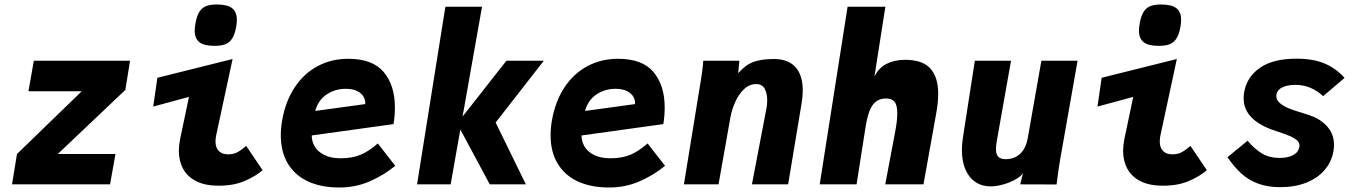

<svg xmlns="http://www.w3.org/2000/svg" viewBox="-20 -820 6040 854"><path d="M55.5 -135 343.5 -414H106.5L130.5 -550H558.5L537.5 -420L237 -135H493.5L469.5 0H33.5Z M775.5 -149.5Q775.5 -172.5 781 -201L820.5 -389L661.5 -346L680 -474L1014.5 -557.5L941.5 -218Q938.5 -204 938.5 -190.5Q938.5 -164 952.8 -148.8Q967 -133.5 995.5 -133.5Q1018.5 -133.5 1036.5 -143.2Q1054.5 -153 1075 -171L1148 -63Q1117 -36 1068.2 -15Q1019.5 6 952.5 6Q892.5 6 853 -14Q813.5 -34 794.5 -69Q775.5 -104 775.5 -149.5ZM846 -684Q846 -698.5 850 -719.5Q856 -751.5 867.8 -769Q879.5 -786.5 897.8 -793.2Q916 -800 944 -800Q991.5 -800 1012.5 -783.5Q1033.5 -767 1033.5 -732Q1033.5 -715.5 1030 -698Q1024 -666.5 1012.8 -648.8Q1001.5 -631 983 -623.5Q964.5 -616 934 -616Q888 -616 867 -632.2Q846 -648.5 846 -684Z M1229 -218Q1229 -250 1235 -285Q1250 -370 1291 -431.8Q1332 -493.5 1393.2 -526Q1454.5 -558.5 1529 -558.5Q1637.5 -558.5 1687 -499.2Q1736.5 -440 1736.5 -342Q1736.5 -305.5 1730.5 -268L1366.5 -217.5Q1366.5 -192 1379.5 -169Q1392.5 -146 1421.8 -131Q1451 -116 1496 -116Q1548 -116 1585.8 -132.5Q1623.5 -149 1660.5 -182L1738 -82.5Q1688 -41 1624.8 -13.5Q1561.5 14 1489 14Q1408.5 14 1350.2 -13Q1292 -40 1260.5 -92.2Q1229 -144.5 1229 -218ZM1518.5 -425Q1470.5 -425 1433.2 -400.2Q1396 -375.5 1382 -326.5L1604.5 -357Q1606 -374 1597.2 -389.5Q1588.5 -405 1568.5 -415Q1548.5 -425 1518.5 -425Z M2027.5 -244 1984.5 0H1835L1961 -790H2124L2037.5 -301.5L2232.5 -550H2399L2184.5 -275L2319 0H2158.5Z M2429 -218Q2429 -250 2435 -285Q2450 -370 2491 -431.8Q2532 -493.5 2593.2 -526Q2654.5 -558.5 2729 -558.5Q2837.5 -558.5 2887 -499.2Q2936.5 -440 2936.5 -342Q2936.5 -305.5 2930.5 -268L2566.5 -217.5Q2566.5 -192 2579.5 -169Q2592.5 -146 2621.8 -131Q2651 -116 2696 -116Q2748 -116 2785.8 -132.5Q2823.5 -149 2860.5 -182L2938 -82.5Q2888 -41 2824.8 -13.5Q2761.5 14 2689 14Q2608.5 14 2550.2 -13Q2492 -40 2460.5 -92.2Q2429 -144.5 2429 -218ZM2718.5 -425Q2670.5 -425 2633.2 -400.2Q2596 -375.5 2582 -326.5L2804.5 -357Q2806 -374 2797.2 -389.5Q2788.5 -405 2768.5 -415Q2748.5 -425 2718.5 -425Z M3096.5 -456.5Q3100.5 -482.5 3103.8 -506.8Q3107 -531 3108 -550H3268.5L3263.5 -494.5Q3296 -531.5 3331.2 -544.5Q3366.5 -557.5 3422.5 -557.5Q3486 -557.5 3518.2 -521.5Q3550.5 -485.5 3550.5 -418.5Q3550.5 -390 3545.5 -360.5L3485.5 0H3324.5L3389 -337.5Q3392.5 -355 3392.5 -373.5Q3392.5 -404.5 3381.2 -425.2Q3370 -446 3343.5 -446Q3313.5 -446 3289.8 -423.8Q3266 -401.5 3250.5 -367.2Q3235 -333 3228.5 -296.5L3176 0H3022L3094 -442.5Z M3750 -790H3918L3869.5 -479.5Q3888.5 -518.5 3923.8 -536.2Q3959 -554 4005.5 -554Q4083.5 -554 4118.2 -515.2Q4153 -476.5 4153 -403Q4153 -362.5 4144 -314.5L4087.5 0H3917.5L3962 -236Q3971 -282.5 3971 -316.5Q3971 -352.5 3958.8 -367.2Q3946.5 -382 3921.5 -382Q3892.5 -382 3874.5 -366.8Q3856.5 -351.5 3846.2 -323Q3836 -294.5 3829 -249L3790 0H3626Z M4258.5 -152.5Q4258.5 -179 4263 -208L4316 -550H4477L4413.5 -192Q4410 -173 4410 -157Q4410 -133.5 4420.2 -122.8Q4430.5 -112 4453.5 -112Q4492 -112 4517.8 -136.2Q4543.5 -160.5 4551.5 -206.5L4612 -550H4773L4696 -113.5Q4689.5 -77 4684.5 -37.5L4679.5 0.5L4518 0L4530 -50Q4520.5 -35 4496.2 -21.5Q4472 -8 4442 0.5Q4412 9 4386.5 9Q4348 9 4319 -10.2Q4290 -29.5 4274.2 -65.8Q4258.5 -102 4258.5 -152.5Z M4975.5 -149.5Q4975.5 -172.5 4981 -201L5020.5 -389L4861.5 -346L4880 -474L5214.5 -557.5L5141.5 -218Q5138.5 -204 5138.5 -190.5Q5138.5 -164 5152.8 -148.8Q5167 -133.5 5195.5 -133.5Q5218.5 -133.5 5236.5 -143.2Q5254.5 -153 5275 -171L5348 -63Q5317 -36 5268.2 -15Q5219.5 6 5152.5 6Q5092.5 6 5053 -14Q5013.5 -34 4994.5 -69Q4975.5 -104 4975.5 -149.5ZM5046 -684Q5046 -698.5 5050 -719.5Q5056 -751.5 5067.8 -769Q5079.5 -786.5 5097.8 -793.2Q5116 -800 5144 -800Q5191.5 -800 5212.5 -783.5Q5233.5 -767 5233.5 -732Q5233.5 -715.5 5230 -698Q5224 -666.5 5212.8 -648.8Q5201.5 -631 5183 -623.5Q5164.5 -616 5134 -616Q5088 -616 5067 -632.2Q5046 -648.5 5046 -684Z M5439.5 -120.5 5529 -194Q5560 -157.5 5592.8 -137.5Q5625.5 -117.5 5673 -117.5Q5707.5 -117.5 5731.2 -129.8Q5755 -142 5759.5 -166.5Q5760 -168.5 5760 -172.5Q5760 -185.5 5749.2 -195.5Q5738.5 -205.5 5716.8 -215Q5695 -224.5 5656 -237Q5511.5 -283 5511.5 -383Q5511.5 -394.5 5514 -410.5Q5526 -478 5584.2 -518.5Q5642.5 -559 5746.5 -559Q5822.5 -559 5873.5 -536.8Q5924.5 -514.5 5960.5 -473.5L5865.5 -392.5Q5838 -417 5808 -429.8Q5778 -442.5 5742 -442.5Q5703.5 -442.5 5680.2 -429.5Q5657 -416.5 5657 -392.5Q5657 -374.5 5673.5 -360.8Q5690 -347 5713.2 -337.8Q5736.5 -328.5 5773 -317.5Q5793.5 -311.5 5815 -303.5Q5858.5 -287 5886 -254.2Q5913.5 -221.5 5913.5 -175Q5913.5 -163.5 5911 -147Q5902.5 -99.5 5871.5 -63.5Q5840.5 -27.5 5790 -7.5Q5739.5 12.5 5674.5 12.5Q5617 12.5 5574.5 -3.8Q5532 -20 5501 -48.5Q5470 -77 5439.5 -120.5Z"/></svg>

Font: JuliaMono Black
Style: Italic
Weight: 900
Italic angle: -9°
Monospace: yes
Designer: cormullion
Foundry: corm
Version: Version 0.057; ttfautohint (v1.8.4)